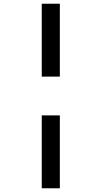

<svg xmlns="http://www.w3.org/2000/svg" viewBox="-20 -778 545 1030"><path d="M204 -758H301V-367H204ZM204 -159H301V232H204Z"/></svg>

Font: Noto Sans Display SemiBold
Style: Regular
Weight: 600
Designer: Monotype Design Team
Foundry: Monotype Imaging Inc.
Version: Version 2.003